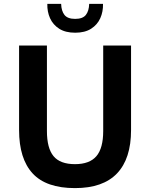

<svg xmlns="http://www.w3.org/2000/svg" viewBox="-20 -954 771 986"><path d="M78 -720H221V-281Q221 -193 255 -152Q289 -111 365 -111Q440 -111 475 -152Q510 -193 510 -281V-720H653V-286Q653 -139 581 -63.5Q509 12 365 12Q217 12 147.5 -63.5Q78 -139 78 -286ZM366 -786Q316 -786 284 -806.5Q252 -827 237 -860.5Q222 -894 223 -934H294Q295 -898 311 -877.5Q327 -857 366 -857Q405 -857 421 -877.5Q437 -898 438 -934H509Q510 -894 495 -860.5Q480 -827 448 -806.5Q416 -786 366 -786Z"/></svg>

Font: Kufam SemiBold
Style: Regular
Weight: 600
Designer: Wael Morcos, Artur Schmal
Foundry: Original Type
Version: Version 1.300; ttfautohint (v1.8.3)